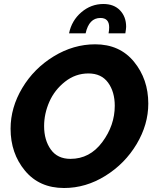

<svg xmlns="http://www.w3.org/2000/svg" viewBox="-20 -936 773 962"><path d="M498 -916Q551 -916 581.5 -884Q612 -852 612 -802Q612 -793 608 -769H524Q527 -786 527 -799Q527 -846 483 -846Q426 -846 409 -769H326Q339 -833 387.5 -874.5Q436 -916 498 -916ZM33 -291Q33 -397 91.5 -495Q150 -593 249 -653.5Q348 -714 457 -714Q580 -714 651.5 -626.5Q723 -539 723 -417Q723 -312 664.5 -214Q606 -116 508 -55Q410 6 301 6Q177 6 105 -81Q33 -168 33 -291ZM555 -406Q555 -476 521.5 -522Q488 -568 423 -568Q358 -568 305.5 -526.5Q253 -485 227 -425.5Q201 -366 201 -304Q201 -234 234.5 -187Q268 -140 333 -140Q430 -140 492.5 -224Q555 -308 555 -406Z"/></svg>

Font: Raleway-v4020 ExtraBold
Style: Italic
Weight: 800
Italic angle: -12°
Designer: Matt McInerney, Pablo Impallari, Rodrigo Fuenzalida
Foundry: Matt McInerney, Pablo Impallari, Rodrigo Fuenzalida
Version: Version 4.020;PS 004.020;hotconv 1.0.88;makeotf.lib2.5.64775